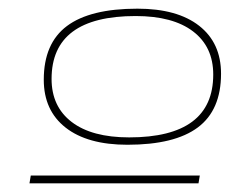

<svg xmlns="http://www.w3.org/2000/svg" viewBox="-20 -698 533 443"><path d="M297 -678Q389 -678 439.5 -638.5Q490 -599 490 -528Q490 -444 436.5 -404Q383 -364 274 -364Q182 -364 131.5 -403.5Q81 -443 81 -514Q81 -598 134.5 -638Q188 -678 297 -678ZM293 -661Q99 -661 99 -516Q99 -452 145.5 -416.5Q192 -381 278 -381Q472 -381 472 -526Q472 -590 425.5 -625.5Q379 -661 293 -661ZM48 -275 51 -293H441L438 -275Z"/></svg>

Font: Georama ExtraExtended Thin
Style: Italic
Weight: 100
Width: 8
Italic angle: -9°
Designer: Jean-Baptiste Levee
Foundry: Production Type
Version: Version 1.000